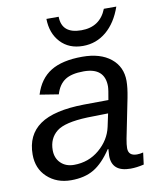

<svg xmlns="http://www.w3.org/2000/svg" viewBox="-84 -803 724 879"><g transform="rotate(-10 278.0 -363.5)"><path d="M453 5Q366 5 366 -70L368 -101H365Q325 -41 282 -15.5Q239 10 176 10Q109 10 65 -31Q22 -71 22 -136Q22 -227 87.5 -273Q153 -319 293 -321L407 -322Q416 -370 416 -384Q416 -471 318 -471Q261 -471 231 -451Q201 -431 188 -387L101 -401Q123 -472 176.5 -505Q230 -538 323 -538Q407 -538 455.5 -499Q504 -460 504 -394Q504 -363 495 -317L458 -133Q453 -106 453 -90Q453 -54 493 -54Q507 -54 522 -58L515 -3Q481 5 453 5ZM382 -201 395 -262 298 -260Q193 -256 155 -226Q116 -195 116 -140Q116 -103 139.5 -80Q163 -57 201 -57Q269 -57 319 -99.5Q369 -142 382 -201ZM336 -586Q271 -586 232 -628Q193 -670 192 -737H249Q250 -658 341 -658Q428 -658 459 -737H517Q492 -665 445 -625.5Q398 -586 336 -586Z"/></g></svg>

Font: Libra Sans
Style: Italic
Weight: 400
Italic angle: -12°
Foundry: Context Ltd
Version: Version 1.002